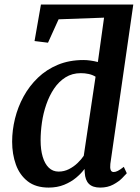

<svg xmlns="http://www.w3.org/2000/svg" viewBox="-20 -840 636 870"><path d="M200.5 10Q142 10 105.5 -18.5Q69 -47 52 -94.2Q35 -141.5 35 -198Q35 -250 48 -302.8Q61 -355.5 87 -403Q113 -450.5 151.8 -487.8Q190.5 -525 242.2 -546.5Q294 -568 358.5 -568Q373.5 -568 390.8 -565.5Q408 -563 423.5 -559L451.5 -760L245.5 -752.5L197.5 -646.5L136.5 -654L165.5 -819.5H584L480 -97.5Q478 -79.5 481.5 -70Q485 -60.5 495 -60.5Q503.5 -60.5 514 -65.8Q524.5 -71 541 -84L554.5 -55Q549 -48.5 533.5 -32.8Q518 -17 492.8 -3.5Q467.5 10 434 10Q400 10 383 -6.8Q366 -23.5 364 -57.5L363 -74.5Q348.5 -54.5 325.2 -35Q302 -15.5 270.8 -2.8Q239.5 10 200.5 10ZM245.5 -62.5Q270.5 -62.5 292.2 -73.5Q314 -84.5 331.2 -101Q348.5 -117.5 359.5 -134L413 -492.5Q399 -501 381.8 -504.8Q364.5 -508.5 346.5 -508.5Q307 -508.5 276.8 -489.5Q246.5 -470.5 225 -438.5Q203.5 -406.5 189.8 -366.8Q176 -327 170 -284.8Q164 -242.5 164 -204Q164 -161.5 173.5 -129.5Q183 -97.5 201.2 -80Q219.5 -62.5 245.5 -62.5Z"/></svg>

Font: Merriweather SemiBold
Style: Italic
Weight: 600
Italic angle: -7.8°
Version: Version 2.101